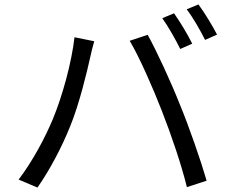

<svg xmlns="http://www.w3.org/2000/svg" viewBox="-20 -839 1040 866"><path d="M765 -779 712 -757C739 -719 773 -659 793 -618L847 -642C827 -683 790 -744 765 -779ZM875 -819 822 -797C851 -759 883 -703 905 -659L959 -683C940 -720 902 -783 875 -819ZM218 -301C183 -217 127 -112 64 -29L149 7C205 -73 259 -176 296 -268C338 -370 373 -518 387 -581C391 -602 399 -631 405 -653L316 -671C303 -556 261 -404 218 -301ZM710 -339C752 -232 798 -97 823 5L912 -24C886 -114 833 -267 792 -366C750 -472 686 -610 646 -682L565 -655C609 -581 670 -442 710 -339Z"/></svg>

Font: Noto Sans Japanese Regular
Style: Regular
Weight: 400
Designer: Ryoko NISHIZUKA (kana & ideographs); Paul D. Hunt (Latin, Greek & Cyrillic); Wenlong ZHANG (bopomofo); Sandoll Communica
Foundry: Adobe Systems Incorporated
Version: Version 1.000;PS 1;hotconv 1.0.78;makeotf.lib2.5.61930